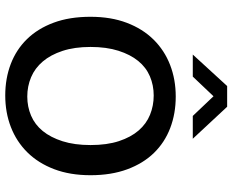

<svg xmlns="http://www.w3.org/2000/svg" viewBox="-97 -779 886 732"><g transform="rotate(90 346.0 -413.0)"><path d="M348 -640Q413 -640 468 -619Q523 -598 563 -557Q603 -516 625.5 -455Q648 -394 648 -315Q648 -237 625 -176.5Q602 -116 561 -74.5Q520 -33 464.5 -11.5Q409 10 344 10Q279 10 224 -11Q169 -32 129 -73Q89 -114 66.5 -174.5Q44 -235 44 -315Q44 -393 67 -453.5Q90 -514 131 -555.5Q172 -597 227.5 -618.5Q283 -640 348 -640ZM159 -315Q159 -254 174 -208.5Q189 -163 214.5 -133Q240 -103 274.5 -88.5Q309 -74 348 -74Q387 -74 421 -88.5Q455 -103 479.5 -133Q504 -163 518.5 -208.5Q533 -254 533 -315Q533 -378 518 -423.5Q503 -469 477.5 -498.5Q452 -528 417.5 -542Q383 -556 344 -556Q305 -556 271 -541.5Q237 -527 212.5 -497Q188 -467 173.5 -421.5Q159 -376 159 -315ZM308 -836H387L509 -705H422L347 -784L272 -705H188Z"/></g></svg>

Font: Mukta Mahee Medium
Style: Regular
Weight: 500
Designer: Shuchita Grover, Noopur Datye, Girish Dalvi, Yashodeep Gholap
Foundry: Ek Type
Version: Version 2.538;PS 1.000;hotconv 16.6.51;makeotf.lib2.5.65220;